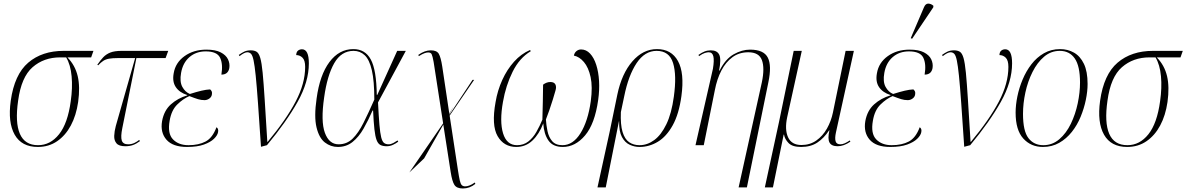

<svg xmlns="http://www.w3.org/2000/svg" viewBox="-20 -825 6741 1091"><path d="M195 10Q103 10 63.5 -59.5Q24 -129 41 -252Q62 -402 140.5 -469Q219 -536 342 -536H511L498 -499H363Q407 -454 421.5 -392.5Q436 -331 424 -245Q413 -169 382.5 -112Q352 -55 304.5 -22.5Q257 10 195 10ZM196 0Q266 0 315.5 -62Q365 -124 382 -250Q393 -326 387 -391.5Q381 -457 356 -499H322Q229 -499 165 -443Q101 -387 83 -253Q65 -129 93 -64.5Q121 0 196 0Z M692 6Q656 6 642 -10.5Q628 -27 629 -53Q630 -79 638 -109L748 -495H651Q619 -495 599.5 -491.5Q580 -488 566.5 -479Q553 -470 538 -454L533 -457Q550 -482 566.5 -499.5Q583 -517 607 -526.5Q631 -536 672 -536H936L921 -495H755L675 -97Q665 -48 672 -26.5Q679 -5 708 -5Q727 -5 743 -12.5Q759 -20 771 -30L775 -23Q755 -8 736 -1Q717 6 692 6Z M1043 10Q962 10 926 -31Q890 -72 901 -137Q912 -197 951 -232Q990 -267 1044 -283V-285Q1000 -299 979 -330Q958 -361 967 -409Q977 -469 1028.5 -506Q1080 -543 1153 -543Q1204 -543 1234 -527.5Q1264 -512 1275.5 -488Q1287 -464 1283 -438Q1276 -401 1238 -401Q1248 -461 1230.5 -497Q1213 -533 1149 -533Q1094 -533 1056.5 -500.5Q1019 -468 1009 -411Q1000 -361 1016 -331.5Q1032 -302 1059 -291Q1097 -303 1124.5 -309.5Q1152 -316 1174 -317Q1180 -312 1183 -305.5Q1186 -299 1184 -288Q1182 -274 1169.5 -265Q1157 -256 1142 -256Q1123 -256 1105 -261.5Q1087 -267 1056 -279Q1021 -264 987.5 -231.5Q954 -199 944 -139Q931 -66 963 -33Q995 0 1051 0Q1109 0 1148.5 -21Q1188 -42 1210 -102Q1223 -94 1219 -74Q1216 -56 1196 -36.5Q1176 -17 1138.5 -3.5Q1101 10 1043 10Z M1463 9Q1453 -140 1446 -238.5Q1439 -337 1433 -395Q1427 -453 1421 -481.5Q1415 -510 1406.5 -519Q1398 -528 1385 -528Q1369 -528 1341 -506L1337 -513Q1352 -524 1367.5 -531.5Q1383 -539 1405 -539Q1425 -539 1438 -531Q1451 -523 1459 -495.5Q1467 -468 1472.5 -411.5Q1478 -355 1484 -259.5Q1490 -164 1499 -19H1501Q1606 -145 1660 -248Q1714 -351 1714 -445Q1714 -482 1699 -497Q1684 -512 1663 -512Q1664 -530 1673.5 -537.5Q1683 -545 1696 -545Q1735 -545 1735 -465Q1735 -360 1671 -246Q1607 -132 1497 0Z M1900 10Q1859 10 1826 -15.5Q1793 -41 1778.5 -101.5Q1764 -162 1779 -265Q1797 -399 1852 -472.5Q1907 -546 1988 -546Q2055 -546 2087 -487Q2119 -428 2121 -286H2124L2237 -536H2286L2128 -243Q2132 -163 2136 -116Q2140 -69 2146 -45Q2152 -21 2162 -13Q2172 -5 2188 -5Q2201 -5 2215 -12.5Q2229 -20 2239 -27L2243 -20Q2230 -10 2213 -2Q2196 6 2177 6Q2156 6 2142 -1Q2128 -8 2120 -29Q2112 -50 2107.5 -90.5Q2103 -131 2100 -197H2097Q2073 -142 2046 -94.5Q2019 -47 1983.5 -18.5Q1948 10 1900 10ZM1904 -5Q1951 -5 1984 -37.5Q2017 -70 2045.5 -127Q2074 -184 2107 -259Q2107 -365 2093 -425.5Q2079 -486 2052.5 -511Q2026 -536 1989 -536Q1919 -536 1879 -465.5Q1839 -395 1822 -272Q1802 -136 1826 -70.5Q1850 -5 1904 -5Z M2306 155 2498 -124 2444 -473Q2438 -506 2433 -516.5Q2428 -527 2413 -527Q2404 -527 2391.5 -522.5Q2379 -518 2360 -506L2357 -513Q2393 -539 2428 -539Q2462 -539 2473.5 -519Q2485 -499 2493 -447L2533 -180L2558 -221L2534 -178V-173L2665 -371H2674L2535 -168L2582 141Q2588 180 2592.5 200Q2597 220 2604 227Q2611 234 2624 234Q2634 234 2647.5 229Q2661 224 2678 212L2681 220Q2649 246 2610 246Q2575 246 2562 225.5Q2549 205 2541 153L2499 -117L2390 75Z M2914 10Q2843 10 2807.5 -51.5Q2772 -113 2796 -245Q2807 -311 2834 -370.5Q2861 -430 2901 -474.5Q2941 -519 2992 -541L2996 -534Q2932 -496 2893 -417.5Q2854 -339 2838 -246Q2818 -135 2838.5 -67.5Q2859 0 2918 0Q2955 0 2982 -21Q3009 -42 3028 -75.5Q3047 -109 3062 -145Q3064 -201 3064.5 -247.5Q3065 -294 3066 -344Q3086 -359 3107 -359Q3129 -359 3136 -345Q3143 -331 3136 -309Q3131 -291 3121.5 -260Q3112 -229 3101 -197.5Q3090 -166 3082 -146Q3084 -114 3091 -80Q3098 -46 3117.5 -23Q3137 0 3176 0Q3236 0 3278.5 -68Q3321 -136 3337 -250Q3348 -332 3336 -387Q3324 -442 3298 -472.5Q3272 -503 3241 -509Q3244 -525 3255.5 -534.5Q3267 -544 3282 -544Q3311 -544 3333 -520.5Q3355 -497 3368 -456.5Q3381 -416 3384 -364.5Q3387 -313 3379 -257Q3360 -121 3304.5 -55.5Q3249 10 3178 10Q3122 10 3096.5 -26.5Q3071 -63 3067 -124Q3044 -63 3005.5 -26.5Q2967 10 2914 10Z M3375 240 3444 -75 3488 -288Q3513 -407 3573.5 -476.5Q3634 -546 3713 -546Q3795 -546 3832.5 -478Q3870 -410 3852 -279Q3838 -177 3802.5 -113Q3767 -49 3718 -19.5Q3669 10 3614 10Q3585 10 3558 -2.5Q3531 -15 3514 -46.5Q3497 -78 3498 -136H3497L3422 240ZM3614 0Q3658 0 3697.5 -29Q3737 -58 3766.5 -119Q3796 -180 3809 -276Q3826 -398 3804.5 -467Q3783 -536 3711 -536Q3644 -536 3597.5 -466.5Q3551 -397 3527 -278L3508 -188Q3505 -117 3517.5 -75.5Q3530 -34 3555 -17Q3580 0 3614 0Z M4177 240 4309 -357Q4326 -438 4309.5 -483Q4293 -528 4232 -528Q4180 -528 4142 -500Q4104 -472 4079 -424Q4054 -376 4042 -313L3979 0H3932L4031 -434Q4039 -482 4033.5 -505Q4028 -528 4007 -528Q3998 -528 3985 -524Q3972 -520 3952 -506L3949 -513Q3967 -526 3983.5 -532.5Q4000 -539 4019 -539Q4055 -539 4067 -514Q4079 -489 4066 -424H4069Q4102 -490 4149 -516.5Q4196 -543 4242 -543Q4320 -543 4343 -497.5Q4366 -452 4346 -357L4224 240Z M4326 240 4407 -134 4490 -536H4536L4453 -159Q4438 -89 4458 -45Q4478 -1 4534 -1Q4582 -1 4618.5 -26.5Q4655 -52 4679 -94.5Q4703 -137 4713 -186L4785 -536H4832L4730 -72Q4723 -40 4728 -22.5Q4733 -5 4755 -5Q4767 -5 4779.5 -10.5Q4792 -16 4809 -27L4812 -20Q4774 6 4740 6Q4705 6 4693.5 -15Q4682 -36 4693 -84H4691Q4662 -40 4624.5 -15Q4587 10 4532 10Q4482 10 4460.5 -12.5Q4439 -35 4435 -60H4433L4372 240Z M5039 10Q4958 10 4922 -31Q4886 -72 4897 -137Q4908 -197 4947 -232Q4986 -267 5040 -283V-285Q4996 -299 4975 -330Q4954 -361 4963 -409Q4973 -469 5024.5 -506Q5076 -543 5149 -543Q5200 -543 5230 -527.5Q5260 -512 5271.5 -488Q5283 -464 5279 -438Q5272 -401 5234 -401Q5244 -461 5226.5 -497Q5209 -533 5145 -533Q5090 -533 5052.5 -500.5Q5015 -468 5005 -411Q4996 -361 5012 -331.5Q5028 -302 5055 -291Q5093 -303 5120.5 -309.5Q5148 -316 5170 -317Q5176 -312 5179 -305.5Q5182 -299 5180 -288Q5178 -274 5165.5 -265Q5153 -256 5138 -256Q5119 -256 5101 -261.5Q5083 -267 5052 -279Q5017 -264 4983.5 -231.5Q4950 -199 4940 -139Q4927 -66 4959 -33Q4991 0 5047 0Q5105 0 5144.5 -21Q5184 -42 5206 -102Q5219 -94 5215 -74Q5212 -56 5192 -36.5Q5172 -17 5134.5 -3.5Q5097 10 5039 10ZM5163 -605 5155 -608 5230 -783Q5239 -805 5255 -804.5Q5271 -804 5284 -792L5283 -783Z M5459 9Q5449 -140 5442 -238.5Q5435 -337 5429 -395Q5423 -453 5417 -481.5Q5411 -510 5402.5 -519Q5394 -528 5381 -528Q5365 -528 5337 -506L5333 -513Q5348 -524 5363.5 -531.5Q5379 -539 5401 -539Q5421 -539 5434 -531Q5447 -523 5455 -495.5Q5463 -468 5468.5 -411.5Q5474 -355 5480 -259.5Q5486 -164 5495 -19H5497Q5602 -145 5656 -248Q5710 -351 5710 -445Q5710 -482 5695 -497Q5680 -512 5659 -512Q5660 -530 5669.5 -537.5Q5679 -545 5692 -545Q5731 -545 5731 -465Q5731 -360 5667 -246Q5603 -132 5493 0Z M5906 10Q5838 10 5794.5 -38Q5751 -86 5751 -185Q5751 -228 5761 -277Q5771 -326 5791 -373.5Q5811 -421 5841 -460Q5871 -499 5912 -522.5Q5953 -546 6004 -546Q6047 -546 6082.5 -526Q6118 -506 6139 -462.5Q6160 -419 6160 -348Q6160 -306 6150 -257.5Q6140 -209 6120.5 -161.5Q6101 -114 6070.5 -75.5Q6040 -37 5999 -13.5Q5958 10 5906 10ZM5908 0Q5960 0 5999.5 -34Q6039 -68 6065 -122Q6091 -176 6104 -238Q6117 -300 6117 -356Q6117 -450 6087 -493Q6057 -536 6002 -536Q5952 -536 5913 -503Q5874 -470 5847 -416Q5820 -362 5806.5 -299.5Q5793 -237 5793 -178Q5793 -80 5824 -40Q5855 0 5908 0Z M6385 10Q6293 10 6253.5 -59.5Q6214 -129 6231 -252Q6252 -402 6330.5 -469Q6409 -536 6532 -536H6701L6688 -499H6553Q6597 -454 6611.5 -392.5Q6626 -331 6614 -245Q6603 -169 6572.5 -112Q6542 -55 6494.5 -22.5Q6447 10 6385 10ZM6386 0Q6456 0 6505.5 -62Q6555 -124 6572 -250Q6583 -326 6577 -391.5Q6571 -457 6546 -499H6512Q6419 -499 6355 -443Q6291 -387 6273 -253Q6255 -129 6283 -64.5Q6311 0 6386 0Z"/></svg>

Font: Noto Serif Display SemiCondensed ExtraLight
Style: Italic
Weight: 200
Width: 4
Italic angle: -12°
Designer: Monotype Design Team
Foundry: Monotype Imaging Inc.
Version: Version 2.009